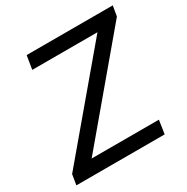

<svg xmlns="http://www.w3.org/2000/svg" viewBox="-161 -844 957 983"><g transform="rotate(-30 317.5 -352.5)"><path d="M13 0 23 -61 533 -666 541 -625H113L126 -705H635L625 -645L115 -39L107 -80H547L535 0Z"/></g></svg>

Font: Nunito Sans 7pt
Style: Italic
Weight: 400
Italic angle: -9°
Designer: Vernon Adams
Foundry: Vernon Adams
Version: Version 3.101;gftools[0.9.27]